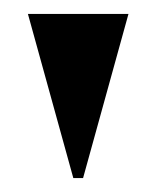

<svg xmlns="http://www.w3.org/2000/svg" viewBox="-20 -728 224 275"><path d="M85 -473 20 -708H164L99 -473Z"/></svg>

Font: Kalnia
Style: Bold
Weight: 700
Designer: Frida Medrano
Foundry: Frida Medrano
Version: Version 1.105